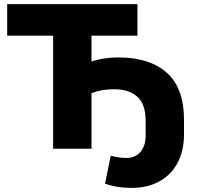

<svg xmlns="http://www.w3.org/2000/svg" viewBox="-20 -725 969 936"><path d="M623 191Q585 191 551.5 185.5Q518 180 492 170L520 34Q537 39 556.5 42Q576 45 597 45Q639 45 664.5 16Q690 -13 690 -66V-135Q690 -218 649 -254Q608 -290 536 -290Q519 -290 499 -288Q479 -286 460 -281.5Q441 -277 426 -270V0H239V-551H15V-705H650V-551H426V-425Q440 -430 462 -435Q484 -440 510 -442.5Q536 -445 559 -445Q709 -445 793 -370.5Q877 -296 877 -141V-71Q877 12 844.5 71Q812 130 754.5 160.5Q697 191 623 191Z"/></svg>

Font: Nunito Sans 10pt Black
Style: Regular
Weight: 900
Designer: Vernon Adams
Foundry: Vernon Adams
Version: Version 3.101;gftools[0.9.27]